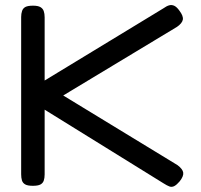

<svg xmlns="http://www.w3.org/2000/svg" viewBox="-20 -710 777 744"><path d="M107 10Q87 10 77.5 4.5Q68 -1 65 -11Q62 -21 62 -35V-644Q62 -657 65.5 -667.5Q69 -678 78.5 -683Q88 -688 108 -688Q127 -688 136.5 -682.5Q146 -677 149.5 -667Q153 -657 153 -643V-398L612 -677Q626 -687 636 -689.5Q646 -692 655.5 -687.5Q665 -683 675 -669Q691 -648 688.5 -634Q686 -620 666 -606L225 -340L668 -70Q688 -55 690 -41Q692 -27 676 -7Q665 6 655.5 11Q646 16 636.5 12.5Q627 9 613 0L153 -285V-34Q153 -20 149.5 -10Q146 0 136.5 5Q127 10 107 10Z"/></svg>

Font: Fredoka SemiExpanded
Style: Regular
Weight: 400
Width: 6
Designer: Ben Nathan
Foundry: Milena B. Brandão, Ben Nathan
Version: Version 2.001